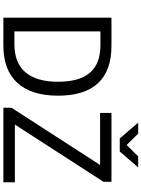

<svg xmlns="http://www.w3.org/2000/svg" viewBox="133 -992 858 1165"><g transform="rotate(90 562.5 -409.0)"><path d="M257.8 -655.8Q408.7 -655.8 484.4 -574Q560.1 -492.2 560.1 -331.5Q560.1 -170.4 482.7 -85.2Q405.3 0 256.8 0H86.9V-655.8ZM475.6 -331.5Q475.6 -460.4 421.1 -524.7Q366.7 -588.9 252 -588.9H169.9V-66.9H247.6Q361.8 -66.9 418.7 -134.5Q475.6 -202.1 475.6 -331.5ZM980.5 -586.9H664.6V-655.8H1082.5V-607.4L735.4 -69.8H1085.4V0H633.3V-49.3ZM898.9 -706.1H819.8L723.6 -817.9H790.5L857.4 -750H861.3L928.2 -817.9H995.1Z"/></g></svg>

Font: Varta
Style: Regular
Weight: 400
Designer: Joana Correia, Viktoriya Grabowska, Eben Sorkin
Foundry: Sorkin Type
Version: Version 1.002; ttfautohint (v1.3) -l 8 -r 24 -G 200 -x 12 -H